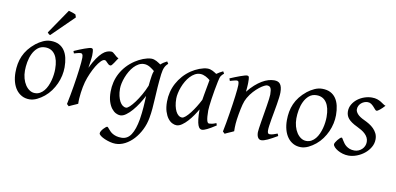

<svg xmlns="http://www.w3.org/2000/svg" viewBox="-84 -981 3083 1495"><g transform="rotate(10 1457.5 -233.5)"><path d="M326.2 -246.1Q326.2 -320.8 298.8 -360.4Q271.5 -399.9 221.2 -399.9Q186 -399.9 162.1 -379.6Q138.2 -359.4 123.5 -328.6Q108.9 -297.9 102.5 -262Q96.2 -226.1 96.2 -194.8Q96.2 -162.1 104.2 -133.1Q112.3 -104 126.7 -82.3Q141.1 -60.5 160.4 -47.9Q179.7 -35.2 202.1 -35.2Q224.6 -35.2 242.4 -45.2Q260.3 -55.2 274.2 -72Q288.1 -88.9 297.9 -110.6Q307.6 -132.3 314 -155.8Q320.3 -179.2 323.2 -202.6Q326.2 -226.1 326.2 -246.1ZM396 -272.9Q396 -240.2 388.7 -206.8Q381.3 -173.3 367.2 -141.8Q353 -110.4 332.3 -81.8Q311.5 -53.2 284.2 -30.8Q271.5 -20.5 257.3 -11.2Q243.2 -2 228.5 5.1Q213.9 12.2 198.7 16.1Q183.6 20 168.9 20Q134.8 20 108.2 5.6Q81.5 -8.8 63.2 -33.9Q44.9 -59.1 35.4 -93.5Q25.9 -127.9 25.9 -168Q25.9 -203.1 31.7 -235.6Q37.6 -268.1 50.8 -298.3Q64 -328.6 85.9 -356.4Q107.9 -384.3 140.1 -410.2Q165 -429.7 194.8 -443.4Q224.6 -457 254.9 -457Q293 -457 319.8 -443.4Q346.7 -429.7 363.5 -405.3Q380.4 -380.9 388.2 -347.2Q396 -313.5 396 -272.9ZM415 -670.9 241.7 -501Q233.9 -502.9 230.2 -506.3Q226.6 -509.8 219.7 -518.1L352.5 -712.4Q357.4 -710.9 365 -708.7Q372.6 -706.5 380.9 -703.9Q389.2 -701.2 396.5 -698.2Q403.8 -695.3 407.7 -692.9Z M796.9 -415Q791 -407.2 783.9 -396Q776.9 -384.8 769.8 -374.3Q762.7 -363.8 756.3 -356.4Q750 -349.1 745.1 -349.1Q735.8 -349.1 729.2 -354.5Q722.7 -359.9 717 -366Q711.4 -372.1 705.8 -377.4Q700.2 -382.8 692.9 -382.8Q680.2 -382.8 663.3 -365.5Q646.5 -348.1 629.6 -320.1Q612.8 -292 597.4 -257.1Q582 -222.2 571.8 -187Q566.4 -168.5 562.3 -146.2Q558.1 -124 554.9 -100.6Q551.8 -77.1 550.3 -54.4Q548.8 -31.7 549.8 -12.2Q543.5 -8.8 533.9 -4.6Q524.4 -0.5 514.4 3.9Q504.4 8.3 495.1 12.5Q485.8 16.6 480 20L463.9 4.9Q471.2 -29.8 478 -66.9Q484.9 -104 491 -140.9Q497.1 -177.7 502.2 -212.9Q507.3 -248 511 -278.3Q514.6 -308.6 516.8 -332.5Q519 -356.4 519 -371.1Q519 -382.3 517.3 -388.9Q515.6 -395.5 512.9 -398.7Q510.3 -401.9 506.6 -402.8Q502.9 -403.8 499 -403.8Q494.1 -403.8 485.8 -402.1Q477.5 -400.4 469.2 -397.9Q459.5 -395.5 448.7 -392.1L441.9 -410.2Q462.4 -419.4 483.2 -428Q503.9 -436.5 522 -442.9Q540 -449.2 553.5 -453.1Q566.9 -457 572.8 -457Q579.6 -457 583.5 -454.6Q587.4 -452.1 589.1 -446Q590.8 -439.9 591.3 -429Q591.8 -418 591.8 -400.9Q591.8 -395.5 590.3 -382.8Q588.9 -370.1 586.9 -355.2Q585 -340.3 582.8 -325.7Q580.6 -311 579.1 -301.8Q602.5 -350.1 623.5 -380.4Q644.5 -410.6 663.3 -427.7Q682.1 -444.8 699.2 -450.9Q716.3 -457 731.9 -457Q740.7 -457 747.8 -452.1Q754.9 -447.3 762.2 -440.4Q769.5 -433.6 777.8 -426.5Q786.1 -419.4 796.9 -415Z M921.9 -46.9Q932.1 -46.9 949.7 -63.2Q967.3 -79.6 987.5 -106.9Q1007.8 -134.3 1028.6 -170.4Q1049.3 -206.5 1065.4 -246.1Q1067.4 -264.6 1069.6 -284.9Q1071.8 -305.2 1075.7 -328.1Q1077.1 -338.4 1079.8 -347.7Q1082.5 -356.9 1085.9 -365.2Q1078.6 -371.1 1069.8 -377.9Q1061 -384.8 1050.5 -391.1Q1040 -397.5 1027.8 -401.6Q1015.6 -405.8 1002 -405.8Q979.5 -405.8 959.5 -394.8Q939.5 -383.8 922.6 -365.7Q905.8 -347.7 892.3 -324.5Q878.9 -301.3 869.4 -276.6Q859.9 -252 854.7 -228Q849.6 -204.1 849.6 -185.1Q849.6 -153.3 855.5 -127.9Q861.3 -102.5 871.1 -84.5Q880.9 -66.4 894 -56.6Q907.2 -46.9 921.9 -46.9ZM1186 -439.9Q1169.4 -426.3 1159.9 -406.2Q1150.4 -386.2 1146 -351.1Q1139.2 -293 1136 -245.1Q1132.8 -197.3 1130.6 -155.5Q1128.4 -113.8 1125.2 -75.9Q1122.1 -38.1 1115.2 -0.5Q1106.4 50.3 1084.2 94.7Q1062 139.2 1031.5 172.4Q1001 205.6 964.1 224.9Q927.2 244.1 889.2 244.1Q868.7 244.1 845 238Q821.3 231.9 801.3 223.1Q781.2 214.4 767.8 204.1Q754.4 193.8 754.4 185.1Q754.4 176.8 760.7 166.3Q767.1 155.8 775.4 146.7Q783.7 137.7 791.7 131.3Q799.8 125 803.2 125Q807.1 125 811.3 129.9Q815.4 134.8 821.5 141.8Q827.6 148.9 836.2 157.5Q844.7 166 856.9 173.1Q869.1 180.2 886.2 185.1Q903.3 189.9 926.3 189.9Q973.6 189.9 1001.5 147.5Q1029.3 105 1043.5 23.4Q1047.9 -3.9 1050.5 -28.1Q1053.2 -52.2 1054.9 -75Q1056.6 -97.7 1057.6 -119.4Q1058.6 -141.1 1059.6 -164.1Q1043.9 -133.3 1023.2 -100.8Q1002.4 -68.4 979.2 -41.5Q956.1 -14.6 932.1 2.7Q908.2 20 886.7 20Q870.6 20 852.3 10.7Q834 1.5 818.1 -18.8Q802.2 -39.1 792 -71Q781.7 -103 781.7 -148.9Q781.7 -187.5 790.5 -224.4Q799.3 -261.2 817.1 -294.7Q835 -328.1 861.8 -357.7Q888.7 -387.2 924.8 -411.1Q938.5 -419.9 954.1 -428.2Q969.7 -436.5 986.3 -442.9Q1002.9 -449.2 1019.3 -453.1Q1035.6 -457 1050.8 -457Q1061.5 -457 1071.8 -453.9Q1082 -450.7 1091.6 -445.8Q1101.1 -440.9 1109.6 -435.1Q1118.2 -429.2 1126 -424.3Q1137.2 -435.1 1149.7 -442.9Q1162.1 -450.7 1174.8 -457Z M1496.1 -210.4Q1499.5 -232.4 1503.7 -256.1Q1507.8 -279.8 1512 -301.8Q1516.1 -323.7 1519.3 -342Q1522.5 -360.4 1524.4 -371.1Q1517.1 -377 1508.3 -383.1Q1499.5 -389.2 1489.5 -394.3Q1479.5 -399.4 1468.5 -402.6Q1457.5 -405.8 1445.8 -405.8Q1423.3 -405.8 1403.6 -394.8Q1383.8 -383.8 1366.9 -365.7Q1350.1 -347.7 1336.7 -324.5Q1323.2 -301.3 1314 -276.6Q1304.7 -252 1299.6 -228Q1294.4 -204.1 1294.4 -185.1Q1294.4 -153.3 1299.8 -127.9Q1305.2 -102.5 1314.5 -84.5Q1323.7 -66.4 1336.4 -56.6Q1349.1 -46.9 1363.8 -46.9Q1375.5 -46.9 1392.3 -61.8Q1409.2 -76.7 1427.5 -100.3Q1445.8 -124 1463.9 -153.1Q1481.9 -182.1 1496.1 -210.4ZM1641.6 -33.2Q1599.1 -5.4 1573 7.3Q1546.9 20 1532.7 20Q1523.9 20 1515.9 13.9Q1507.8 7.8 1501.5 -9Q1495.1 -25.9 1491.5 -55.7Q1487.8 -85.4 1487.8 -132.8Q1475.1 -110.4 1456.8 -83.7Q1438.5 -57.1 1417.5 -33.9Q1396.5 -10.7 1374.3 4.6Q1352.1 20 1331.5 20Q1315.4 20 1297.1 10.7Q1278.8 1.5 1263.4 -18.8Q1248 -39.1 1237.8 -71Q1227.5 -103 1227.5 -148.9Q1227.5 -187.5 1236.6 -224.4Q1245.6 -261.2 1263.7 -294.9Q1281.7 -328.6 1307.9 -358.2Q1334 -387.7 1368.7 -411.1Q1381.8 -419.9 1397.7 -428.2Q1413.6 -436.5 1430.4 -442.9Q1447.3 -449.2 1463.9 -453.1Q1480.5 -457 1495.6 -457Q1505.9 -457 1515.6 -454.3Q1525.4 -451.7 1534.4 -447.3Q1543.5 -442.9 1551.8 -437.7Q1560.1 -432.6 1567.4 -427.7Q1578.6 -436 1591.3 -443.1Q1604 -450.2 1617.7 -457L1627.4 -439.9Q1619.1 -433.1 1613.8 -427.7Q1608.4 -422.4 1604.2 -415.3Q1600.1 -408.2 1597.2 -397.9Q1594.2 -387.7 1590.8 -371.1Q1583.5 -335.9 1576.9 -299.1Q1570.3 -262.2 1565.7 -229.5Q1561 -196.8 1558.3 -171.9Q1555.7 -147 1555.7 -136.2Q1555.7 -108.4 1557.4 -89.4Q1559.1 -70.3 1562 -58.8Q1564.9 -47.4 1569.3 -42.2Q1573.7 -37.1 1579.6 -37.1Q1589.4 -37.1 1602.8 -39.8Q1616.2 -42.5 1635.7 -50.8Z M2127 -35.2Q2082.5 -8.8 2051.5 5.6Q2020.5 20 2002 20Q1984.9 20 1975.3 4.6Q1965.8 -10.7 1965.8 -37.1Q1965.8 -45.9 1969 -68.6Q1972.2 -91.3 1977.1 -121.6Q1981.9 -151.9 1987.8 -186Q1993.7 -220.2 1998.5 -251Q2003.4 -281.7 2006.6 -306.2Q2009.8 -330.6 2009.8 -341.8Q2009.8 -378.9 2002 -393.6Q1994.1 -408.2 1972.7 -408.2Q1966.3 -408.2 1950.4 -400.4Q1934.6 -392.6 1914.6 -377Q1894.5 -361.3 1872.8 -337.9Q1851.1 -314.5 1833 -283.2Q1819.3 -259.8 1810.8 -227.1Q1802.2 -194.3 1793.9 -147Q1786.1 -103.5 1783.9 -72.3Q1781.7 -41 1782.7 -12.2Q1776.4 -8.8 1766.8 -4.6Q1757.3 -0.5 1747.3 3.9Q1737.3 8.3 1728 12.5Q1718.8 16.6 1712.9 20L1696.8 4.9Q1703.6 -27.3 1710.2 -64.9Q1716.8 -102.5 1722.9 -140.4Q1729 -178.2 1734.4 -215.1Q1739.7 -252 1743.7 -283Q1747.6 -314 1749.8 -337.4Q1752 -360.8 1752 -372.1Q1752 -383.3 1750.7 -389.9Q1749.5 -396.5 1747.3 -399.7Q1745.1 -402.8 1741.7 -403.8Q1738.3 -404.8 1733.9 -404.8Q1729.5 -404.8 1720.9 -402.8Q1712.4 -400.9 1703.6 -398.4Q1693.4 -395.5 1681.6 -392.1L1674.8 -411.1Q1695.3 -419.9 1716.1 -428.2Q1736.8 -436.5 1754.9 -442.9Q1772.9 -449.2 1786.4 -453.1Q1799.8 -457 1805.7 -457Q1812.5 -457 1816.4 -454.8Q1820.3 -452.6 1822 -446.8Q1823.7 -440.9 1824.2 -430.2Q1824.7 -419.4 1824.7 -401.9Q1824.7 -396.5 1824.2 -387.2Q1823.7 -377.9 1823 -367.4Q1822.3 -356.9 1821.3 -346.9Q1820.3 -336.9 1819.8 -331.1Q1846.2 -364.3 1873 -388.2Q1899.9 -412.1 1925.8 -427.5Q1951.7 -442.9 1975.8 -450Q2000 -457 2022 -457Q2037.1 -457 2049.1 -452.6Q2061 -448.2 2068.8 -438.2Q2076.7 -428.2 2080.8 -411.9Q2085 -395.5 2085 -372.1Q2085 -355 2081.8 -329.6Q2078.6 -304.2 2073.7 -274.7Q2068.8 -245.1 2063 -213.9Q2057.1 -182.6 2052.2 -154.3Q2047.4 -126 2044.2 -102.8Q2041 -79.6 2041 -65.9Q2041 -49.3 2045.4 -43.2Q2049.8 -37.1 2058.6 -37.1Q2069.8 -37.1 2084.5 -41Q2099.1 -44.9 2119.6 -53.2Z M2472.2 -246.1Q2472.2 -320.8 2444.8 -360.4Q2417.5 -399.9 2367.2 -399.9Q2332 -399.9 2308.1 -379.6Q2284.2 -359.4 2269.5 -328.6Q2254.9 -297.9 2248.5 -262Q2242.2 -226.1 2242.2 -194.8Q2242.2 -162.1 2250.2 -133.1Q2258.3 -104 2272.7 -82.3Q2287.1 -60.5 2306.4 -47.9Q2325.7 -35.2 2348.1 -35.2Q2370.6 -35.2 2388.4 -45.2Q2406.2 -55.2 2420.2 -72Q2434.1 -88.9 2443.8 -110.6Q2453.6 -132.3 2460 -155.8Q2466.3 -179.2 2469.2 -202.6Q2472.2 -226.1 2472.2 -246.1ZM2542 -272.9Q2542 -240.2 2534.7 -206.8Q2527.3 -173.3 2513.2 -141.8Q2499 -110.4 2478.3 -81.8Q2457.5 -53.2 2430.2 -30.8Q2417.5 -20.5 2403.3 -11.2Q2389.2 -2 2374.5 5.1Q2359.9 12.2 2344.7 16.1Q2329.6 20 2314.9 20Q2280.8 20 2254.2 5.6Q2227.5 -8.8 2209.2 -33.9Q2190.9 -59.1 2181.4 -93.5Q2171.9 -127.9 2171.9 -168Q2171.9 -203.1 2177.7 -235.6Q2183.6 -268.1 2196.8 -298.3Q2210 -328.6 2231.9 -356.4Q2253.9 -384.3 2286.1 -410.2Q2311 -429.7 2340.8 -443.4Q2370.6 -457 2400.9 -457Q2439 -457 2465.8 -443.4Q2492.7 -429.7 2509.5 -405.3Q2526.4 -380.9 2534.2 -347.2Q2542 -313.5 2542 -272.9Z M2908.7 -412.1Q2898.9 -400.9 2889.4 -391.8Q2879.9 -382.8 2871.6 -376Q2863.3 -369.1 2856.7 -365.5Q2850.1 -361.8 2846.7 -361.8Q2840.3 -361.8 2833.3 -370.4Q2826.2 -378.9 2817.1 -388.9Q2808.1 -398.9 2796.1 -407.5Q2784.2 -416 2768.1 -416Q2754.4 -416 2741.2 -410.9Q2728 -405.8 2717.5 -396.7Q2707 -387.7 2700.4 -374.8Q2693.8 -361.8 2693.8 -346.2Q2693.8 -329.1 2710.2 -310.1Q2726.6 -291 2766.1 -272.9Q2786.1 -263.7 2806.2 -251.5Q2826.2 -239.3 2842 -223.4Q2857.9 -207.5 2867.9 -187.3Q2877.9 -167 2877.9 -141.1Q2877.9 -107.4 2860.6 -77.9Q2843.3 -48.3 2816.2 -26.6Q2789.1 -4.9 2755.9 7.6Q2722.7 20 2690.9 20Q2668 20 2645.5 13.4Q2623 6.8 2605.5 -3.4Q2587.9 -13.7 2576.9 -25.6Q2565.9 -37.6 2565.9 -47.9Q2565.9 -53.2 2571.8 -63.5Q2577.6 -73.7 2585.7 -83.7Q2593.8 -93.8 2602.1 -101.3Q2610.4 -108.9 2615.7 -108.9Q2619.1 -108.9 2622.8 -102.8Q2626.5 -96.7 2632.1 -87.6Q2637.7 -78.6 2645.5 -67.9Q2653.3 -57.1 2665 -48.1Q2676.8 -39.1 2692.6 -33Q2708.5 -26.9 2730 -26.9Q2747.1 -26.9 2762.5 -33.4Q2777.8 -40 2789.3 -51Q2800.8 -62 2807.4 -76.9Q2814 -91.8 2814 -108.9Q2814 -127.9 2806.2 -143.3Q2798.3 -158.7 2785.4 -171.1Q2772.5 -183.6 2755.4 -193.8Q2738.3 -204.1 2719.7 -212.9Q2693.8 -225.1 2676.3 -237.3Q2658.7 -249.5 2647.9 -262.2Q2637.2 -274.9 2632.6 -289.1Q2627.9 -303.2 2627.9 -318.8Q2627.9 -349.6 2643.1 -375Q2658.2 -400.4 2682.1 -418.7Q2706.1 -437 2735.6 -447Q2765.1 -457 2793.9 -457Q2818.8 -457 2835.9 -451.2Q2853 -445.3 2866 -437.5Q2878.9 -429.7 2888.7 -422.4Q2898.4 -415 2908.7 -412.1Z"/></g></svg>

Font: Gentium Plus Eur
Style: Italic
Weight: 400
Italic angle: -8°
Designer: J. Victor Gaultney, Annie Olsen, Iska Routamaa, Becca Hirsbrunner
Foundry: SIL International
Version: Version 5.000